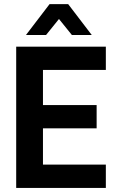

<svg xmlns="http://www.w3.org/2000/svg" viewBox="-20 -918 572 938"><path d="M313 -897.9 428.2 -747.1H331.1L268.1 -825.2L205.1 -747.1H106.9L222.2 -897.9ZM189.9 -404.8H452.1V-291H189.9V-113.8H497.1V0H59.1V-689.9H497.1V-576.2H189.9Z"/></svg>

Font: D-DIN-PRO
Style: Bold
Weight: 700
Designer: Charles Nix
Foundry: Datto Inc.
Version: Version 1.000;hotconv 1.0.109;makeotfexe 2.5.65596